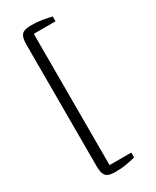

<svg xmlns="http://www.w3.org/2000/svg" viewBox="-236 -867 868 1068"><g transform="rotate(-30 198.0 -333.5)"><path d="M171 137Q141.5 137 124.2 131Q107 125 99.5 107.2Q92 89.5 92 55V-722Q92 -756.5 99.5 -774.2Q107 -792 124.2 -798Q141.5 -804 171 -804Q208.5 -804 238.8 -798.5Q269 -793 297 -787V-755.5H157.5V87.5H297V119Q266.5 126.5 236.5 131.8Q206.5 137 171 137Z"/></g></svg>

Font: Merriweather 60pt Light
Style: Regular
Weight: 300
Version: Version 2.100